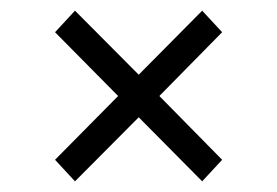

<svg xmlns="http://www.w3.org/2000/svg" viewBox="-20 -477 519 360"><path d="M120.6 -137 83.2 -177.4 201.5 -297 83.2 -416.6 120.6 -457 240.1 -336.9 359.1 -457 396.5 -416.6 278.8 -297 396.5 -177.4 359.1 -137 240.1 -257.1Z"/></svg>

Font: Rokkitt SemiBold
Style: Regular
Weight: 600
Designer: Vernon Adams
Foundry: Vernon Adams
Version: Version 3.103